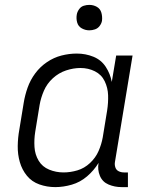

<svg xmlns="http://www.w3.org/2000/svg" viewBox="-20 -757 616 785"><path d="M206 8Q239 8 273.5 -2Q308 -12 336 -36Q364 -60 383 -91Q378 -63 388.5 -38Q399 -13 424 -2.5Q449 8 477 8H503V-52H487Q475 -52 465 -57Q455 -62 451.5 -73Q448 -84 450 -95L522 -530H455L437 -422Q431 -455 412.5 -483.5Q394 -512 362 -525Q330 -538 294 -538Q263 -538 231.5 -530Q200 -522 172 -503Q144 -484 124 -457Q104 -430 93 -399Q82 -368 77 -337L59 -227Q53 -194 52.5 -160Q52 -126 61 -94.5Q70 -63 90 -38.5Q110 -14 141 -3Q172 8 206 8ZM240 -52Q209 -52 181 -63.5Q153 -75 138 -100Q123 -125 121 -156Q119 -187 124 -218L142 -328Q147 -357 159.5 -386Q172 -415 196 -437Q220 -459 250 -469Q280 -479 309 -479Q341 -479 368 -465.5Q395 -452 408 -425Q421 -398 422 -367.5Q423 -337 418 -305L400 -195Q395 -167 383 -139.5Q371 -112 348 -90.5Q325 -69 296.5 -60.5Q268 -52 240 -52ZM345 -633Q357 -633 368.5 -637Q380 -641 387.5 -651Q395 -661 397 -672Q399 -689 394.5 -705Q390 -721 376 -729Q362 -737 345 -737Q334 -737 322.5 -733.5Q311 -730 303.5 -719.5Q296 -709 294 -698Q291 -681 295.5 -665Q300 -649 314.5 -641Q329 -633 345 -633Z"/></svg>

Font: Iosevka Sparkle Light
Style: Italic
Weight: 300
Italic angle: -9°
Designer: Belleve Invis
Foundry: Belleve Invis
Version: Version 4.5.0; ttfautohint (v1.8.3)